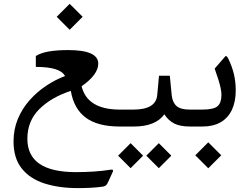

<svg xmlns="http://www.w3.org/2000/svg" viewBox="-20 -657 1293 997"><path d="M341.8 -637.2 274.4 -569.8 341.8 -502.4 409.2 -569.8ZM334 -397Q276.4 -397 234.4 -389.9Q192.4 -382.8 166 -366.2V-309.6Q293.9 -309.6 317.4 -262.2Q267.1 -243.2 219.5 -211.4Q171.9 -179.7 133.5 -136.5Q95.2 -93.3 72.8 -39.6Q50.3 14.2 50.3 77.1Q50.3 164.6 93 218Q135.7 271.5 211.2 295.7Q286.6 319.8 384.8 319.8Q422.4 319.8 454.1 317.9Q485.8 315.9 511.2 312.5Q526.9 310.1 532.5 303.2Q538.1 296.4 544.9 280.8L566.4 233.4Q567.4 231.4 566.9 228.8Q566.4 226.1 564.5 224.6Q562.5 223.1 559.1 223.6Q509.3 231.4 463.1 234.1Q417 236.8 374 236.8Q248 236.8 185.1 193.6Q122.1 150.4 122.1 63.5Q122.1 -28.3 183.6 -89.8Q245.1 -151.4 347.7 -185.1Q363.3 -92.3 425.3 -46.1Q487.3 0 602.1 0H619.6Q631.3 0 631.3 -37.6V-49.8Q631.3 -87.9 619.6 -87.9H600.1Q516.6 -88.4 467.5 -118.7Q418.5 -148.9 403.8 -209Q490.2 -269.5 490.2 -326.7Q490.2 -397 334 -397Z M804.7 86.4 739.7 151.4 804.7 216.3 869.6 151.4ZM658.2 86.4 593.3 151.4 658.2 216.3 723.1 151.4ZM614.3 -87.9Q587.4 -87.9 587.4 -49.8V-37.6Q587.4 0 614.3 0H675.3Q731.4 0 771 -15.9Q810.5 -31.7 833.5 -63.5Q853.5 -31.7 884.3 -15.9Q915 0 966.3 0H975.1Q986.8 0 986.8 -37.6V-49.8Q986.8 -87.9 975.1 -87.9H965.3Q917.5 -87.9 896.5 -106.7Q875.5 -125.5 871.6 -162.6L861.8 -263.7H805.7L796.4 -163.1Q793 -125.5 762 -106.7Q731 -87.9 672.9 -87.9Z M969.7 0H1031.2Q1087.4 0 1125.7 -22.2Q1164.1 -44.4 1184.1 -86.4Q1204.1 -128.4 1204.1 -187.5Q1204.1 -232.4 1194.6 -272.2Q1185.1 -312 1166 -351.1Q1161.1 -361.3 1157 -364.5Q1152.8 -367.7 1148.9 -363.3L1094.7 -300.8Q1106.4 -268.1 1114.3 -242.7Q1122.1 -217.3 1126 -198Q1129.9 -178.7 1129.9 -164.1Q1129.9 -123.5 1109.9 -105.7Q1089.8 -87.9 1029.8 -87.9H969.7Q942.9 -87.9 942.9 -49.8V-37.6Q942.9 0 969.7 0ZM1061.5 82 994.1 149.4 1061.5 216.8 1128.9 149.4Z"/></svg>

Font: Sahel VF Regular
Style: Regular
Weight: 400
Foundry: Saber Rastikerdar (saber.rastikerdar@gmail.com)
Version: Version 3.4.0